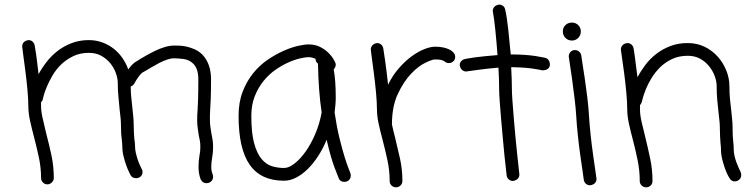

<svg xmlns="http://www.w3.org/2000/svg" viewBox="-20 -758 3227 824"><path d="M894.5 -127.9Q894.5 -116.2 893.6 -104.5Q892.6 -92.8 890.6 -82Q888.7 -71.3 887.7 -61.5Q886.7 -51.8 886.7 -42Q886.7 -24.4 892.6 -9.8Q893.6 -6.8 894 -4.4Q894.5 -2 894.5 1Q894.5 18.6 877 26.4Q869.1 28.3 867.2 28.3Q848.6 28.3 840.8 10.7Q835.9 -2.9 834 -15.6Q832 -28.3 832 -42Q832 -54.7 833 -66.4Q834 -78.1 835.9 -88.9Q837.9 -99.6 838.9 -108.9Q839.8 -118.2 839.8 -127.9Q839.8 -141.6 837.9 -153.3Q835.9 -165 833 -177.7Q831.1 -192.4 828.6 -208Q826.2 -223.6 826.2 -242.2Q826.2 -255.9 826.7 -266.6Q827.1 -277.3 828.1 -288.1Q829.1 -305.7 830.1 -334Q831.1 -362.3 831.1 -418Q831.1 -462.9 809.6 -484.4Q792 -502 766.6 -504.9Q741.2 -507.8 726.6 -507.8Q712.9 -507.8 696.3 -502Q679.7 -496.1 662.6 -487.3Q645.5 -478.5 630.9 -469.7Q616.2 -460.9 606.4 -455.1Q601.6 -452.1 597.7 -450.2Q593.8 -448.2 590.8 -446.3Q585.9 -443.4 575.2 -429.2Q564.5 -415 555.7 -398.4Q549.8 -389.6 541 -386.7Q541 -361.3 543.5 -338.9Q545.9 -316.4 547.9 -296.9Q549.8 -277.3 551.8 -259.3Q553.7 -241.2 553.7 -224.6Q553.7 -204.1 554.7 -189Q555.7 -173.8 556.6 -161.1Q559.6 -143.6 559.6 -129.9Q559.6 -116.2 563 -101.6Q566.4 -86.9 570.8 -73.7Q575.2 -60.5 580.1 -49.8Q585 -39.1 587.9 -33.2Q591.8 -28.3 591.8 -20.5Q591.8 -12.7 588.4 -6.3Q585 0 577.1 3.9Q571.3 6.8 564.5 6.8Q547.9 6.8 540 -6.8Q540 -7.8 534.2 -19Q528.3 -30.3 522 -47.9Q515.6 -65.4 510.3 -86.9Q504.9 -108.4 504.9 -129.9Q504.9 -134.8 504.4 -141.6Q503.9 -148.4 502.9 -156.2Q501 -168.9 500 -185.5Q499 -202.1 499 -224.6Q499 -238.3 497.1 -254.9Q495.1 -271.5 493.2 -290Q491.2 -315.4 488.3 -342.8Q485.4 -370.1 485.4 -402.3Q485.4 -421.9 477.1 -444.8Q468.8 -467.8 453.1 -486.8Q437.5 -505.9 414.6 -518.6Q391.6 -531.2 361.3 -531.2Q323.2 -531.2 293.5 -516.6Q263.7 -502 241.7 -480.5Q219.7 -459 205.1 -433.6Q190.4 -408.2 181.2 -386.2Q171.9 -364.3 168 -349.6L164.1 -334Q163.1 -326.2 156.2 -319.3V-302.7Q156.2 -278.3 163.6 -248Q170.9 -217.8 178.7 -183.6Q190.4 -139.6 200.7 -91.8Q210.9 -43.9 210.9 5.9Q210.9 16.6 202.6 24.9Q194.3 33.2 183.6 33.2Q171.9 33.2 164.1 24.9Q156.2 16.6 156.2 5.9Q156.2 -39.1 146.5 -84Q136.7 -128.9 126 -169.9Q116.2 -207 108.9 -240.2Q101.6 -273.4 101.6 -302.7Q101.6 -331.1 97.7 -373.5Q93.8 -416 88.4 -456.5Q83 -497.1 79.1 -526.9Q75.2 -556.6 75.2 -558.6Q75.2 -569.3 82 -576.7Q88.9 -584 102.5 -585.9Q112.3 -585.9 119.6 -579.6Q127 -573.2 128.9 -562.5Q128.9 -560.5 130.9 -550.3Q132.8 -540 135.3 -523.4Q137.7 -506.8 140.1 -484.9Q142.6 -462.9 145.5 -439.5Q160.2 -466.8 180.7 -493.2Q201.2 -519.5 228 -540Q254.9 -560.5 288.1 -573.2Q321.3 -585.9 361.3 -585.9Q392.6 -585.9 419.9 -575.7Q447.3 -565.4 468.8 -548.3Q490.2 -531.2 505.9 -508.3Q521.5 -485.4 530.3 -460Q538.1 -470.7 546.9 -480Q555.7 -489.3 564.5 -494.1Q569.3 -496.1 577.1 -502Q589.8 -509.8 607.9 -520Q626 -530.3 646 -540Q666 -549.8 687.5 -556.2Q709 -562.5 728.5 -562.5Q737.3 -562.5 751.5 -562Q765.6 -561.5 782.2 -557.6Q798.8 -553.7 816.4 -545.9Q834 -538.1 848.6 -523.4Q885.7 -484.4 885.7 -418Q885.7 -360.4 884.3 -331.5Q882.8 -302.7 881.8 -284.2Q880.9 -273.4 880.9 -264.2Q880.9 -254.9 880.9 -242.2Q880.9 -227.5 882.8 -214.8Q884.8 -202.1 886.7 -188.5Q889.6 -174.8 892.1 -159.7Q894.5 -144.5 894.5 -127.9Z M1199.2 -37.1Q1219.7 -37.1 1244.1 -56.2Q1268.6 -75.2 1291.5 -107.4Q1314.5 -139.6 1333 -183.1Q1351.6 -226.6 1360.4 -275.4Q1353.5 -322.3 1349.6 -374Q1345.7 -425.8 1344.7 -484.4Q1334 -493.2 1334 -505.9Q1327.1 -508.8 1319.8 -510.7Q1312.5 -512.7 1303.7 -512.7Q1291 -512.7 1267.6 -507.3Q1244.1 -502 1216.8 -489.7Q1189.5 -477.5 1161.6 -458Q1133.8 -438.5 1110.8 -410.2Q1087.9 -381.8 1073.2 -344.7Q1058.6 -307.6 1058.6 -260.7Q1058.6 -186.5 1070.8 -142.6Q1083 -98.6 1103 -75.2Q1123 -51.8 1147.9 -44.4Q1172.9 -37.1 1199.2 -37.1ZM1416 -275.4Q1424.8 -214.8 1436.5 -167Q1448.2 -119.1 1458.5 -85.9Q1468.8 -52.7 1476.1 -34.7Q1483.4 -16.6 1483.4 -15.6Q1484.4 -12.7 1484.9 -10.3Q1485.4 -7.8 1485.4 -4.9Q1485.4 12.7 1469.7 20.5Q1461.9 22.5 1458 22.5Q1439.5 22.5 1433.6 6.8Q1431.6 2.9 1415.5 -39.6Q1399.4 -82 1381.8 -158.2Q1366.2 -120.1 1345.2 -87.9Q1324.2 -55.7 1300.3 -32.2Q1276.4 -8.8 1250.5 4.4Q1224.6 17.6 1199.2 17.6Q1099.6 17.6 1051.8 -50.8Q1003.9 -119.1 1003.9 -260.7Q1003.9 -319.3 1021.5 -364.7Q1039.1 -410.2 1066.9 -444.3Q1094.7 -478.5 1129.4 -502Q1164.1 -525.4 1197.3 -540Q1230.5 -554.7 1258.8 -561Q1287.1 -567.4 1303.7 -567.4Q1333 -567.4 1354.5 -556.2Q1376 -544.9 1390.1 -530.8Q1404.3 -516.6 1411.1 -504.4Q1418 -492.2 1418 -491.2Q1420.9 -486.3 1420.9 -480.5Q1420.9 -470.7 1412.1 -460Q1420.9 -414.1 1420.9 -338.9Q1420.9 -323.2 1419.4 -307.6Q1418 -292 1416 -275.4Z M1846.7 -557.6Q1868.2 -557.6 1882.8 -554.2Q1897.5 -550.8 1906.7 -546.4Q1916 -542 1921.4 -537.1Q1926.8 -532.2 1928.7 -529.3Q1933.6 -522.5 1933.6 -514.6Q1933.6 -499 1921.9 -492.2Q1916 -487.3 1906.2 -487.3Q1894.5 -487.3 1885.7 -496.1Q1883.8 -497.1 1875.5 -500Q1867.2 -502.9 1846.7 -502.9Q1835 -502.9 1804.7 -488.3Q1774.4 -473.6 1743.2 -440.4Q1711.9 -407.2 1687 -354Q1662.1 -300.8 1662.1 -223.6Q1665 -210.9 1668 -197.8Q1670.9 -184.6 1674.8 -170.9Q1685.5 -127 1696.3 -79.1Q1707 -31.2 1707 18.6Q1707 30.3 1698.7 38.1Q1690.4 45.9 1679.7 45.9Q1668 45.9 1660.2 38.1Q1652.3 30.3 1652.3 18.6Q1652.3 -26.4 1642.6 -71.3Q1632.8 -116.2 1622.1 -157.2Q1612.3 -193.4 1605 -227.1Q1597.7 -260.7 1597.7 -289.1Q1597.7 -317.4 1593.8 -360.4Q1589.8 -403.3 1584.5 -443.8Q1579.1 -484.4 1575.2 -514.2Q1571.3 -543.9 1571.3 -545.9Q1571.3 -555.7 1578.1 -563.5Q1585 -571.3 1598.6 -573.2Q1608.4 -573.2 1615.7 -566.9Q1623 -560.5 1625 -549.8Q1625 -547.9 1627.4 -533.7Q1629.9 -519.5 1632.8 -498Q1635.7 -476.6 1639.2 -449.2Q1642.6 -421.9 1645.5 -394.5Q1665 -434.6 1691.9 -465.3Q1718.8 -496.1 1747.1 -516.6Q1775.4 -537.1 1801.8 -547.4Q1828.1 -557.6 1846.7 -557.6Z M2320.3 -509.8Q2329.1 -507.8 2335 -499Q2340.8 -490.2 2339.8 -476.6Q2335 -456.1 2306.6 -456.1Q2306.6 -457 2270.5 -462.9Q2234.4 -468.8 2173.8 -469.7Q2176.8 -414.1 2176.8 -377.9Q2176.8 -359.4 2179.2 -325.2Q2181.6 -291 2185.1 -250.5Q2188.5 -210 2192.4 -167.5Q2196.3 -125 2200.2 -90.3Q2204.1 -55.7 2206.5 -32.7Q2209 -9.8 2209 -8.8Q2209 2 2201.7 9.3Q2194.3 16.6 2181.6 18.6Q2170.9 18.6 2163.1 11.7Q2155.3 4.9 2154.3 -5.9Q2154.3 -8.8 2151.4 -32.2Q2148.4 -55.7 2145 -90.3Q2141.6 -125 2137.7 -167Q2133.8 -209 2130.4 -249.5Q2127 -290 2124.5 -324.2Q2122.1 -358.4 2122.1 -377.9Q2122.1 -415 2119.1 -467.8Q2093.8 -465.8 2069.3 -462.9Q2044.9 -460 2025.9 -457.5Q2006.8 -455.1 1994.6 -453.1Q1982.4 -451.2 1980.5 -451.2Q1970.7 -451.2 1962.9 -458Q1955.1 -464.8 1953.1 -478.5Q1953.1 -488.3 1959.5 -495.6Q1965.8 -502.9 1976.6 -504.9Q1977.5 -504.9 1989.7 -507.3Q2002 -509.8 2021 -512.2Q2040 -514.6 2064.5 -517.1Q2088.9 -519.5 2115.2 -521.5Q2113.3 -548.8 2110.8 -575.7Q2108.4 -602.5 2106 -627.4Q2103.5 -652.3 2100.6 -673.8Q2097.7 -695.3 2094.7 -710.9Q2094.7 -720.7 2101.6 -728.5Q2108.4 -736.3 2122.1 -738.3Q2131.8 -738.3 2139.2 -732.4Q2146.5 -726.6 2148.4 -715.8Q2155.3 -685.5 2161.1 -632.8Q2167 -580.1 2171.9 -524.4Q2205.1 -524.4 2231.9 -522.5Q2258.8 -520.5 2277.8 -517.6Q2296.9 -514.6 2308.1 -512.2Q2319.3 -509.8 2320.3 -509.8Z M2434.6 -584Q2418 -584 2406.7 -595.2Q2395.5 -606.4 2395.5 -623Q2395.5 -639.6 2406.7 -650.4Q2418 -661.1 2434.6 -661.1Q2450.2 -661.1 2461.4 -650.4Q2472.7 -639.6 2472.7 -623Q2472.7 -606.4 2461.4 -595.2Q2450.2 -584 2434.6 -584ZM2447.3 -543Q2458 -543 2465.3 -536.6Q2472.7 -530.3 2474.6 -520.5Q2474.6 -517.6 2479 -490.2Q2483.4 -462.9 2489.3 -423.8Q2495.1 -384.8 2500.5 -340.3Q2505.9 -295.9 2507.8 -260.7Q2509.8 -226.6 2514.6 -180.7Q2519.5 -134.8 2525.4 -93.3Q2531.2 -51.8 2535.6 -22Q2540 7.8 2540 9.8Q2540 20.5 2533.2 27.8Q2526.4 35.2 2512.7 37.1Q2502 37.1 2494.6 30.8Q2487.3 24.4 2485.4 13.7Q2485.4 10.7 2481 -18.6Q2476.6 -47.9 2470.7 -89.4Q2464.8 -130.9 2460 -176.8Q2455.1 -222.7 2453.1 -257.8Q2451.2 -292 2445.8 -335.9Q2440.4 -379.9 2435.1 -418.9Q2429.7 -458 2425.3 -485.8Q2420.9 -513.7 2420.9 -515.6Q2420.9 -525.4 2426.8 -533.2Q2432.6 -541 2443.4 -543Z M3128.9 -117.2Q3128.9 -103.5 3132.3 -88.9Q3135.7 -74.2 3140.6 -61Q3145.5 -47.9 3150.4 -37.1Q3155.3 -26.4 3158.2 -20.5Q3161.1 -14.6 3161.1 -6.8Q3161.1 8.8 3147.5 16.6Q3143.6 18.6 3140.6 19.5Q3137.7 20.5 3133.8 20.5Q3118.2 20.5 3110.4 5.9Q3109.4 4.9 3103.5 -6.3Q3097.7 -17.6 3091.3 -35.2Q3085 -52.7 3079.6 -74.2Q3074.2 -95.7 3074.2 -117.2Q3074.2 -122.1 3073.7 -128.4Q3073.2 -134.8 3072.3 -142.6Q3071.3 -156.2 3070.3 -172.4Q3069.3 -188.5 3069.3 -210.9Q3069.3 -225.6 3067.4 -241.7Q3065.4 -257.8 3063.5 -277.3Q3060.5 -301.8 3058.1 -329.6Q3055.7 -357.4 3055.7 -388.7Q3055.7 -408.2 3047.4 -431.2Q3039.1 -454.1 3023.4 -473.6Q3007.8 -493.2 2984.9 -505.9Q2961.9 -518.6 2931.6 -518.6Q2893.6 -518.6 2863.8 -504.4Q2834 -490.2 2812.5 -468.8Q2791 -447.3 2775.9 -422.4Q2760.7 -397.5 2752 -375.5Q2743.2 -353.5 2738.8 -337.9Q2734.4 -322.3 2734.4 -320.3Q2731.4 -311.5 2726.6 -306.6V-289.1Q2726.6 -265.6 2733.4 -235.4Q2740.2 -205.1 2749 -170.9Q2759.8 -127 2770 -79.1Q2780.3 -31.2 2780.3 18.6Q2780.3 30.3 2772.5 38.1Q2764.6 45.9 2752.9 45.9Q2742.2 45.9 2733.9 38.1Q2725.6 30.3 2725.6 18.6Q2725.6 -26.4 2716.3 -71.3Q2707 -116.2 2696.3 -157.2Q2686.5 -193.4 2679.2 -227.1Q2671.9 -260.7 2671.9 -289.1Q2671.9 -317.4 2668 -360.4Q2664.1 -403.3 2658.7 -443.8Q2653.3 -484.4 2648.9 -514.2Q2644.5 -543.9 2644.5 -545.9Q2644.5 -555.7 2651.4 -563.5Q2658.2 -571.3 2671.9 -573.2Q2682.6 -573.2 2689.9 -566.9Q2697.3 -560.5 2699.2 -549.8Q2699.2 -547.9 2701.2 -537.6Q2703.1 -527.3 2705.1 -510.3Q2707 -493.2 2710 -471.7Q2712.9 -450.2 2715.8 -426.8Q2730.5 -454.1 2750.5 -480.5Q2770.5 -506.8 2797.4 -527.3Q2824.2 -547.9 2857.4 -560.5Q2890.6 -573.2 2931.6 -573.2Q2971.7 -573.2 3004.4 -557.1Q3037.1 -541 3060.5 -514.6Q3084 -488.3 3097.2 -455.1Q3110.4 -421.9 3110.4 -388.7Q3110.4 -359.4 3112.8 -333Q3115.2 -306.6 3118.2 -284.2Q3120.1 -264.6 3122.1 -246.1Q3124 -227.5 3124 -210.9Q3124 -171.9 3127 -148.4Q3127.9 -139.6 3128.4 -132.3Q3128.9 -125 3128.9 -117.2Z"/></svg>

Font: Coming Soon
Style: Regular
Weight: 400
Designer: Dathan Boardman
Foundry: Open Window
Version: Version 1.000